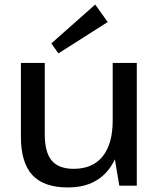

<svg xmlns="http://www.w3.org/2000/svg" viewBox="-20 -817 703 845"><path d="M177 -226Q177 -147 207.5 -110.5Q238 -74 304 -74Q388 -74 432 -129Q476 -184 476 -287L519 -360V-293Q519 -148 457.5 -70Q396 8 279 8Q173 8 122.5 -46.5Q72 -101 72 -216V-540H177ZM582 0H505L476 -173V-540H582ZM454 -720 237 -582 206 -626 399 -797Z"/></svg>

Font: Pathway Extreme 8pt Thin 12pt Medium
Style: Regular
Weight: 500
Version: Version 1.001;gftools[0.9.26]